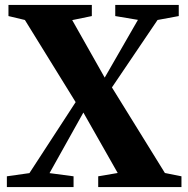

<svg xmlns="http://www.w3.org/2000/svg" viewBox="-20 -763 768 783"><path d="M100 -57 288.5 -346.5 81.5 -681.5 14.5 -697.5V-743H354.5V-697.5L274.5 -681L407 -446.5L542.5 -682L450 -697.5V-743H709V-697.5L622.5 -681.5L436.5 -406.5L652.5 -57.5L720 -44V0H380.5V-44L460 -57.5L320 -304L182 -57L280 -44V0H8V-44Z"/></svg>

Font: Merriweather 72pt ExtraBold
Style: Regular
Weight: 800
Version: Version 2.100